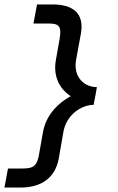

<svg xmlns="http://www.w3.org/2000/svg" viewBox="-58 -736 531 866"><path d="M211 -561 194 -465C182 -398 205 -339 261 -302C193 -265 148 -208 136 -141L119 -45C110 14 92 24 43 24H-22L-38 110H33C125 110 190 70 207 -21L228 -141C241 -218 309 -263 364 -263L372 -303L379 -343C322 -343 272 -388 285 -465L307 -585C323 -676 271 -716 179 -716H109L93 -630H159C207 -630 221 -620 211 -561Z"/></svg>

Font: Uncut Sans Medium
Style: Italic
Weight: 500
Italic angle: -10°
Designer: Kasper Nordkvist
Foundry: Uncut Type
Version: Version 1.111;FEAKit 1.0